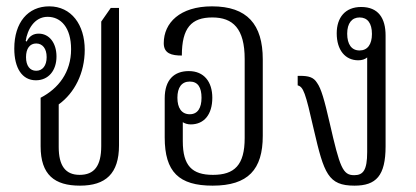

<svg xmlns="http://www.w3.org/2000/svg" viewBox="-20 -575 1312 605"><path d="M232 10C313 10 355 -28 355 -117V-550H329L299 -507V-115C299 -52 277 -24 231 -24C186 -24 165 -53 165 -112V-246C215 -282 247 -345 247 -418C247 -497 205 -555 135 -555C68 -555 25 -504 25 -422C25 -360 50 -322 93 -322C133 -322 158 -353 158 -397C158 -440 135 -469 102 -469C87 -469 73 -463 64 -444L61 -446C66 -481 88 -522 130 -522C172 -522 204 -488 204 -420C204 -347 164 -296 108 -267V-114C108 -24 152 10 232 10ZM94 -352C74 -352 62 -368 62 -395C62 -422 74 -438 94 -438C114 -438 127 -422 127 -395C127 -368 114 -352 94 -352Z M650 10C762 10 808 -41 808 -147V-388C808 -498 759 -555 648 -555C547 -555 496 -503 496 -439C496 -406 521 -400 553 -400C553 -487 583 -520 649 -520C714 -520 751 -485 751 -389V-140C751 -55 719 -24 651 -24C585 -24 556 -53 556 -130V-190C562 -186 571 -183 581 -183C623 -183 649 -214 649 -267C649 -317 623 -351 575 -351C529 -351 499 -324 499 -265V-142C499 -33 544 10 650 10ZM578 -215C552 -215 539 -235 539 -267C539 -299 552 -318 578 -318C604 -318 615 -299 615 -267C615 -235 603 -215 578 -215Z M1097 10C1165 10 1195 -21 1195 -114V-463C1195 -518 1172 -553 1118 -553C1068 -553 1041 -520 1041 -470C1041 -417 1068 -385 1109 -385C1120 -385 1130 -388 1137 -394V-96C1137 -38 1124 -23 1096 -23C1060 -23 1051 -47 1019 -187C1002 -261 992 -296 979 -314C968 -332 952 -336 925 -336H918V-306C936 -301 942 -285 969 -166C1001 -28 1014 10 1097 10ZM1113 -416C1088 -416 1074 -435 1074 -469C1074 -502 1089 -520 1113 -520C1138 -520 1152 -502 1152 -468C1152 -435 1138 -416 1113 -416Z"/></svg>

Font: Noto Serif Thai ExtraCondensed Light
Style: Regular
Weight: 300
Width: 2
Designer: Monotype Design Team
Foundry: Monotype Imaging Inc.
Version: Version 2.002